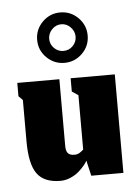

<svg xmlns="http://www.w3.org/2000/svg" viewBox="-42 -508 396 550"><g transform="rotate(-5 156.0 -233.5)"><path d="M151.3 -363Q135.7 -363 124.5 -374.2Q113.3 -385.3 113.3 -401Q113.3 -416.3 124.5 -428Q135.7 -439.7 151.3 -439.7Q166.7 -439.7 178 -428Q189.3 -416.3 189.3 -401Q189.3 -385.7 178.3 -374.3Q167.3 -363 151.3 -363ZM100.2 -349.8Q121.7 -328.7 151.3 -328.7Q181 -328.7 202.5 -349.8Q224 -371 224 -401Q224 -431 202.7 -452.3Q181.3 -473.7 151.3 -473.7Q121.3 -473.7 100 -452.3Q78.7 -431 78.7 -401Q78.7 -371 100.2 -349.8ZM189 -44.3 199.3 0H291.7V-283.3H164.7V-245L182.7 -233V-76.3Q181.7 -75.7 179.8 -74.2Q178 -72.7 177.2 -72Q176.3 -71.3 174.7 -70.2Q173 -69 172 -68.3Q171 -67.7 169.3 -66.8Q167.7 -66 166.5 -65.7Q165.3 -65.3 163.7 -64.8Q162 -64.3 160.3 -64.2Q158.7 -64 156.7 -64Q142.7 -64 137.3 -71.2Q132 -78.3 132.3 -93.3V-283.3H11.3V-245L23 -233V-114.3Q23 -49 43.2 -21Q63.3 7 110.3 7Q125.3 7 140 0.5Q154.7 -6 164.7 -15.2Q174.7 -24.3 180.8 -32Q187 -39.7 189 -44.3Z"/></g></svg>

Font: Jomhuria
Style: Regular
Weight: 400
Designer: Arabic design by Kourosh Beigpour, Latin design by Eben Sorkin, engineering by Lasse Fister and Khaled Hosney
Version: Version 1.0010